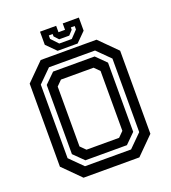

<svg xmlns="http://www.w3.org/2000/svg" viewBox="-151 -962 956 1073"><g transform="rotate(-20 326.5 -425.0)"><path d="M160.5 0 57.5 -103V-597L160.5 -700H492.5L595.5 -597V-103L492.5 0ZM229.5 -141.5H423.5L454 -172V-528L423.5 -558.5H229.5L199 -528V-172ZM190 -57.5H464L540 -133V-570.5L464 -646H190L114 -570.5V-133ZM203.5 -88 144.5 -146V-557.5L203.5 -615.5H450.5L509 -557.5V-146L450.5 -88ZM267 -716 211 -772V-850H307V-812H346V-850H442V-772L386 -716ZM289.5 -751H364L404 -793V-813.5H381V-799.5L357 -773.5H297L273 -799.5V-813.5H250V-793Z"/></g></svg>

Font: Tourney SemiBold
Style: Regular
Weight: 600
Version: Version 1.015